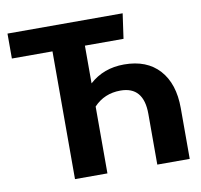

<svg xmlns="http://www.w3.org/2000/svg" viewBox="-78 -774 897 857"><g transform="rotate(-10 371.0 -346.0)"><path d="M498 -466Q601 -466 657.5 -403.5Q714 -341 714 -230V0H567V-230Q567 -354 462 -354Q389 -354 341 -303V0H194V-579H10V-692H532L516 -579H341V-408Q405 -466 498 -466Z"/></g></svg>

Font: FiraGO SemiBold
Style: Regular
Weight: 600
Designer: bBox Type
Foundry: bBox Type GmbH
Version: Version 1.001;PS 001.001;hotconv 1.0.88;makeotf.lib2.5.64775